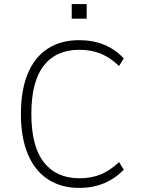

<svg xmlns="http://www.w3.org/2000/svg" viewBox="-20 -909 692 937"><path d="M367 8Q277 8 213 -34.5Q149 -77 115.5 -157.5Q82 -238 82 -353Q82 -468 115 -548.5Q148 -629 212 -671Q276 -713 367 -713Q434 -713 488.5 -690.5Q543 -668 584 -624L561 -587Q518 -628 472 -647Q426 -666 367 -666Q254 -666 193.5 -588.5Q133 -511 133 -353Q133 -195 194 -117Q255 -39 368 -39Q426 -39 472 -58Q518 -77 561 -118L584 -81Q543 -38 488.5 -15Q434 8 367 8ZM330 -818V-889H403V-818Z"/></svg>

Font: Nunito Sans 7pt SemiCondensed ExtraLight
Style: Regular
Weight: 250
Width: 4
Designer: Vernon Adams
Foundry: Vernon Adams
Version: Version 3.101;gftools[0.9.27]